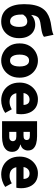

<svg xmlns="http://www.w3.org/2000/svg" viewBox="1096 -1972 890 3121"><g transform="rotate(90 1540.5 -411.0)"><path d="M331 14Q194 14 120.5 -84Q47 -182 47 -357Q47 -458 64 -530Q81 -602 112.5 -650.5Q144 -699 188.5 -729Q233 -759 288 -776Q343 -793 406 -801Q441 -806 465 -810.5Q489 -815 508 -821.5Q527 -828 545 -836L578 -681Q556 -663 518.5 -652.5Q481 -642 443 -637Q382 -629 341.5 -621Q301 -613 276 -596.5Q251 -580 238 -547.5Q225 -515 220.5 -458.5Q216 -402 216 -314Q216 -220 246 -175Q276 -130 328 -130Q358 -130 377.5 -148Q397 -166 407 -199Q417 -232 417 -276Q417 -326 406 -355.5Q395 -385 374.5 -397.5Q354 -410 326 -410Q299 -410 270 -395Q241 -380 216 -342L208 -454Q237 -496 283 -517.5Q329 -539 381 -539Q440 -539 489.5 -510Q539 -481 569.5 -422.5Q600 -364 600 -276Q600 -190 565 -124.5Q530 -59 469.5 -22.5Q409 14 331 14Z M964 14Q892 14 828 -21.5Q764 -57 724.5 -124Q685 -191 685 -285Q685 -379 724.5 -445.5Q764 -512 828 -547.5Q892 -583 964 -583Q1018 -583 1068 -563Q1118 -543 1157 -504.5Q1196 -466 1219 -411Q1242 -356 1242 -285Q1242 -191 1202.5 -124Q1163 -57 1099.5 -21.5Q1036 14 964 14ZM964 -130Q997 -130 1018.5 -149Q1040 -168 1050 -203Q1060 -238 1060 -285Q1060 -332 1050 -366.5Q1040 -401 1018.5 -420Q997 -439 964 -439Q931 -439 909.5 -420Q888 -401 877.5 -366.5Q867 -332 867 -285Q867 -238 877.5 -203Q888 -168 909.5 -149Q931 -130 964 -130Z M1612 14Q1530 14 1464.5 -21.5Q1399 -57 1360.5 -124Q1322 -191 1322 -285Q1322 -354 1344.5 -409Q1367 -464 1405.5 -503Q1444 -542 1492.5 -562.5Q1541 -583 1592 -583Q1674 -583 1728 -547Q1782 -511 1809 -449Q1836 -387 1836 -309Q1836 -285 1833.5 -264Q1831 -243 1828 -232H1494Q1502 -193 1522 -169Q1542 -145 1571 -133.5Q1600 -122 1636 -122Q1667 -122 1696 -131Q1725 -140 1756 -158L1815 -51Q1771 -20 1716.5 -3Q1662 14 1612 14ZM1491 -349H1685Q1685 -391 1664.5 -419Q1644 -447 1595 -447Q1571 -447 1549.5 -436.5Q1528 -426 1512.5 -404.5Q1497 -383 1491 -349Z M1950 0V-569H2194Q2258 -569 2310.5 -555Q2363 -541 2394.5 -508.5Q2426 -476 2426 -418Q2426 -383 2404 -349Q2382 -315 2330 -301V-296Q2366 -288 2392.5 -271.5Q2419 -255 2433.5 -228.5Q2448 -202 2448 -164Q2448 -105 2415 -69Q2382 -33 2328 -16.5Q2274 0 2209 0ZM2123 -349H2185Q2223 -349 2239.5 -362.5Q2256 -376 2256 -399Q2256 -424 2239.5 -438Q2223 -452 2185 -452H2123ZM2123 -117H2200Q2241 -117 2258 -134Q2275 -151 2275 -176Q2275 -199 2257.5 -215.5Q2240 -232 2199 -232H2123Z M2815 14Q2733 14 2667.5 -21.5Q2602 -57 2563.5 -124Q2525 -191 2525 -285Q2525 -354 2547.5 -409Q2570 -464 2608.5 -503Q2647 -542 2695.5 -562.5Q2744 -583 2795 -583Q2877 -583 2931 -547Q2985 -511 3012 -449Q3039 -387 3039 -309Q3039 -285 3036.5 -264Q3034 -243 3031 -232H2697Q2705 -193 2725 -169Q2745 -145 2774 -133.5Q2803 -122 2839 -122Q2870 -122 2899 -131Q2928 -140 2959 -158L3018 -51Q2974 -20 2919.5 -3Q2865 14 2815 14ZM2694 -349H2888Q2888 -391 2867.5 -419Q2847 -447 2798 -447Q2774 -447 2752.5 -436.5Q2731 -426 2715.5 -404.5Q2700 -383 2694 -349Z"/></g></svg>

Font: Noto Sans SC Black
Style: Regular
Weight: 900
Designer: Ryoko NISHIZUKA  (kana, bopomofo & ideographs); Paul D. Hunt (Latin, Greek & Cyrillic); Sandoll Communications , Soo-you
Foundry: Adobe
Version: Version 2.004-H2;hotconv 1.0.118;makeotfexe 2.5.65603